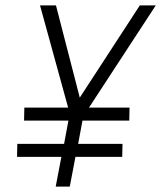

<svg xmlns="http://www.w3.org/2000/svg" viewBox="-20 -690 596 710"><path d="M186 0 207 -110H43L44 -158H217L233 -244H69L70 -292H232L128 -670H187L275 -329L497 -670H556L309 -292H459L458 -244H285L269 -158H433L432 -110H259L238 0Z"/></svg>

Font: Lode Dark
Style: Italic
Weight: 400
Italic angle: -11°
Monospace: yes
Designer: Belleve Invis
Foundry: Belleve Invis
Version: Version 29.2.0; ttfautohint (v1.8.3)